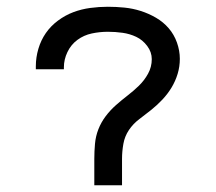

<svg xmlns="http://www.w3.org/2000/svg" viewBox="-20 -548 640 568"><path d="M259 0V-78Q259 -100 261 -122.5Q263 -145 271 -165.5Q279 -186 292.5 -204Q306 -222 323 -237Q340 -252 357.5 -265.5Q375 -279 391 -294.5Q407 -310 418 -330Q429 -350 429 -373Q429 -394 415.5 -412Q402 -430 383 -439Q364 -448 342.5 -451Q321 -454 299 -454Q275 -454 251.5 -449Q228 -444 209 -430Q190 -416 179.5 -394Q169 -372 169 -349Q169 -347 169 -346Q169 -345 169 -343H86Q86 -345 86 -347.5Q86 -350 86 -352Q86 -378 93.5 -403.5Q101 -429 115.5 -450Q130 -471 151.5 -487Q173 -503 197 -512Q221 -521 247 -524.5Q273 -528 299 -528Q324 -528 348.5 -525.5Q373 -523 396.5 -515.5Q420 -508 441.5 -495.5Q463 -483 479 -464.5Q495 -446 503.5 -422Q512 -398 512 -374Q512 -351 505.5 -329.5Q499 -308 487.5 -289Q476 -270 460.5 -253.5Q445 -237 427.5 -223Q410 -209 392 -195.5Q374 -182 361.5 -163.5Q349 -145 345 -122.5Q341 -100 341 -78V0Z"/></svg>

Font: Iosevka Meiseki Sans
Style: Regular
Weight: 400
Monospace: yes
Designer: Belleve Invis
Foundry: Belleve Invis
Version: Version 11.2.6; ttfautohint (v1.8.4)